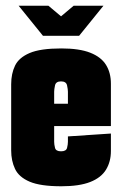

<svg xmlns="http://www.w3.org/2000/svg" viewBox="-20 -645 426 670"><path d="M45 -625H149L193 -588L237 -625H341L256 -520H130ZM194 5Q121 5 83.5 -11Q46 -27 32.5 -55.5Q19 -84 19 -120V-351Q19 -388 32.5 -416Q46 -444 83.5 -460Q121 -476 194 -476Q257 -476 295 -461Q333 -446 350 -418.5Q367 -391 367 -353V-275L217 -265V-325Q217 -333 214 -347Q211 -361 193 -361Q175 -361 172 -347Q169 -333 169 -325V-150Q169 -141 172 -129Q175 -117 193 -117Q211 -117 214 -129Q217 -141 217 -150V-169L367 -179V-118Q367 -81 350 -53Q333 -25 295 -10Q257 5 194 5ZM35 -205V-283H367V-205Z"/></svg>

Font: Smooch Sans Thin Black
Style: Regular
Weight: 900
Version: Version 1.010